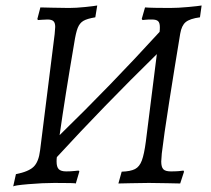

<svg xmlns="http://www.w3.org/2000/svg" viewBox="-20 -666 768 699"><path d="M714 -646 708 -603Q671 -598 656 -585.5Q641 -573 636 -543Q617 -429 596.5 -298.5Q576 -168 569 -107Q567 -85 567 -78Q567 -58 574.5 -50Q582 -42 602 -42Q618 -42 631 -43Q644 -44 648 -45L650 -41L636 2Q624 2 590 1Q556 0 522 0Q490 0 456.5 1Q423 2 411 2L423 -41Q455 -42 471.5 -50.5Q488 -59 496.5 -82Q505 -105 511 -151L551 -469Q356 -278 187 -94Q186 -88 186 -78Q186 -58 194 -50Q202 -42 221 -42Q237 -42 251 -43.5Q265 -45 266 -45L269 -42L256 2Q256 0 178 0Q136 0 83 4.5Q30 9 28 13L38 -32Q84 -41 102.5 -59Q121 -77 126 -119L179 -542Q181 -562 181 -568Q181 -583 174.5 -589Q168 -595 153 -595Q142 -595 132 -594Q122 -593 118 -593L116 -597L127 -639Q138 -639 169 -638Q200 -637 231 -637Q257 -637 290.5 -640.5Q324 -644 334 -646L327 -603Q297 -598 283.5 -590Q270 -582 263 -564.5Q256 -547 250 -508Q217 -315 197 -174Q383 -355 561 -550Q562 -557 562 -567Q562 -583 555.5 -589Q549 -595 533 -595Q517 -595 508.5 -594Q500 -593 499 -593L496 -597L508 -639Q518 -638 544.5 -637.5Q571 -637 598 -637Q628 -637 665.5 -640.5Q703 -644 714 -646Z"/></svg>

Font: Alegreya SC
Style: Italic
Weight: 400
Italic angle: -7°
Designer: Juan Pablo del Peral
Foundry: Huerta Tipografica
Version: Version 2.007; ttfautohint (v1.6)